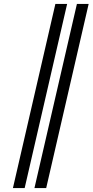

<svg xmlns="http://www.w3.org/2000/svg" viewBox="-20 -749 473 981"><path d="M373 -729H433L216 212H156ZM263 -729H323L106 212H46Z"/></svg>

Font: Miedinger
Style: Italic
Weight: 400
Italic angle: -13°
Version: Version 001.000